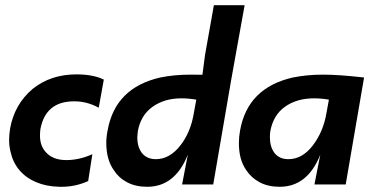

<svg xmlns="http://www.w3.org/2000/svg" viewBox="-20 -708 1427 737"><path d="M217.5 9H209Q158 8 118.5 -8.8Q79 -25.5 54 -55.5Q29 -85.5 20 -127Q15 -148 15 -171Q15 -192.5 19 -216Q36 -308 105 -366.5Q174.5 -422.5 273.5 -422.5Q337.5 -422.5 378.5 -402.5L359 -294.5Q313.5 -319.5 264 -319Q155 -319 135 -212Q133.5 -199 133.5 -187Q133.5 -149.5 154.5 -125.5Q181.5 -93.5 234.5 -93.5Q284 -93.5 334.5 -116L318.5 -13Q269.5 9 217.5 9Z M545 9Q501 9 468.5 -8Q436 -25 417 -54.5Q388 -95.5 388 -160Q388 -182.5 393 -207Q422 -371 595 -410.5Q648.5 -421.5 712 -421.5L757 -421L767 -497L801 -688H919L867 -399L798.5 0H679L701 -114.5Q652 9 545 9ZM578.5 -97Q631.5 -97 673 -150.5Q712 -201 724 -273.5L733.5 -325.5Q704 -330.5 676 -330.5Q611 -330.5 565.5 -298Q520 -265.5 509 -204Q507.5 -193 507 -181.5Q507 -149.5 519 -129.5Q527 -114.5 542 -105.8Q557 -97 578.5 -97Z M1053.5 9Q1009.5 9 977.2 -8Q945 -25 925.5 -54.5Q896.5 -95.5 897 -160Q897 -182.5 901.5 -207Q930.5 -371 1104 -410.5Q1157.5 -421.5 1221 -421.5Q1281 -421.5 1377.5 -410.5L1307 0H1187L1209.5 -114.5Q1160.5 9 1053.5 9ZM1087 -97Q1140.5 -97 1180.8 -149.8Q1221 -202.5 1233 -273.5L1242.5 -325.5Q1213 -330.5 1185 -330.5Q1119.5 -330.5 1074.2 -298.5Q1029 -266.5 1017.5 -204Q1016 -193 1016 -181.5Q1016 -149.5 1028 -129.5Q1036 -114.5 1050.8 -105.8Q1065.5 -97 1087 -97Z"/></svg>

Font: Lucymar Sans SemiBold
Style: Italic
Weight: 600
Italic angle: -10°
Foundry: The League of Moveable Type (original font) / Main changes by Cristiano Sobral with portions from Mirco Monsees
Version: Version 2.00;August 30, 2020;FontCreator 13.0.0.2681 64-bit